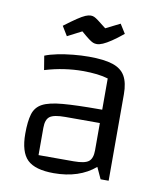

<svg xmlns="http://www.w3.org/2000/svg" viewBox="-79 -749 699 823"><g transform="rotate(10 270.5 -337.5)"><path d="M210 9Q129 9 95 -24Q61 -57 61 -137Q61 -190 70.5 -222Q80 -254 109 -269.5Q138 -285 197 -290Q256 -295 356 -295H398V-237H217Q168 -237 150.5 -224Q133 -211 133 -175V-56H286Q334 -56 351 -69.5Q368 -83 368 -118V-431Q326 -444 257 -444Q219 -444 177.5 -438Q136 -432 93 -419L83 -480Q105 -489 137 -495.5Q169 -502 204.5 -505.5Q240 -509 273 -509Q339 -509 377 -496.5Q415 -484 431.5 -455Q448 -426 448 -376V0H413L390 -50Q321 9 210 9ZM296 -568Q287 -568 279.5 -571Q272 -574 260 -583Q248 -592 226 -611L164 -579L139 -620Q172 -645 193 -659Q214 -673 227 -678.5Q240 -684 250 -684Q258 -684 265 -681Q272 -678 284 -669Q296 -660 320 -641L382 -672L407 -632Q379 -609 358 -595Q337 -581 322 -574.5Q307 -568 296 -568Z"/></g></svg>

Font: Changa Light
Style: Regular
Weight: 300
Designer: Eduardo Rodriguez Tunni
Foundry: Eduardo Rodriguez Tunni
Version: Version 3.002; ttfautohint (v1.8.2)